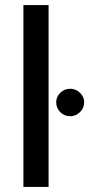

<svg xmlns="http://www.w3.org/2000/svg" viewBox="-20 -735 351 755"><path d="M72 0V-715H171V0ZM256 -278Q233 -278 217 -294Q201 -310 201 -333Q201 -354 217 -370Q233 -386 256 -386Q278 -386 294.5 -370Q311 -354 311 -333Q311 -310 294.5 -294Q278 -278 256 -278Z"/></svg>

Font: Albert Sans Medium
Style: Regular
Weight: 500
Designer: Andreas Rasmussen
Foundry: a.Foundry
Version: Version 1.025